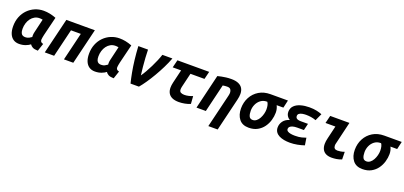

<svg xmlns="http://www.w3.org/2000/svg" viewBox="21 -1509 5605 2664"><g transform="rotate(20 2823.0 -177.5)"><path d="M189 12Q140 12 104.5 -11.5Q69 -35 49.5 -80.5Q30 -126 30 -193Q30 -269 55.5 -332.5Q81 -396 126.5 -442Q172 -488 231.5 -513Q291 -538 358 -538Q403 -538 448 -529Q493 -520 542 -501L474 -223Q470 -202 466 -183Q462 -164 462 -150Q462 -129 472.5 -118Q483 -107 506 -102L468 11Q416 10 390.5 -3.5Q365 -17 350 -40Q328 -21 285 -4.5Q242 12 189 12ZM239 -105Q271 -105 293 -117Q315 -129 331 -141Q330 -153 330 -166Q330 -179 332 -191.5Q334 -204 337 -216L384 -416Q371 -419 360 -420Q349 -421 337 -421Q298 -421 266 -403Q234 -385 211.5 -354.5Q189 -324 177 -285Q165 -246 165 -204Q165 -165 174.5 -143.5Q184 -122 200.5 -113.5Q217 -105 239 -105Z M567 0 694 -526H1115L988 0H850L949 -412H804L705 0Z M1309 12Q1260 12 1224.5 -11.5Q1189 -35 1169.5 -80.5Q1150 -126 1150 -193Q1150 -269 1175.5 -332.5Q1201 -396 1246.5 -442Q1292 -488 1351.5 -513Q1411 -538 1478 -538Q1523 -538 1568 -529Q1613 -520 1662 -501L1594 -223Q1590 -202 1586 -183Q1582 -164 1582 -150Q1582 -129 1592.5 -118Q1603 -107 1626 -102L1588 11Q1536 10 1510.5 -3.5Q1485 -17 1470 -40Q1448 -21 1405 -4.5Q1362 12 1309 12ZM1359 -105Q1391 -105 1413 -117Q1435 -129 1451 -141Q1450 -153 1450 -166Q1450 -179 1452 -191.5Q1454 -204 1457 -216L1504 -416Q1491 -419 1480 -420Q1469 -421 1457 -421Q1418 -421 1386 -403Q1354 -385 1331.5 -354.5Q1309 -324 1297 -285Q1285 -246 1285 -204Q1285 -165 1294.5 -143.5Q1304 -122 1320.5 -113.5Q1337 -105 1359 -105Z M1833 0Q1816 -68 1800.5 -150Q1785 -232 1774 -326.5Q1763 -421 1757 -526H1900Q1901 -472 1905 -406.5Q1909 -341 1915.5 -275.5Q1922 -210 1929 -156Q1953 -189 1979.5 -235.5Q2006 -282 2031.5 -333.5Q2057 -385 2078 -435Q2099 -485 2112 -526H2260Q2233 -454 2196 -379.5Q2159 -305 2117.5 -234Q2076 -163 2034.5 -102.5Q1993 -42 1957 0Z M2549 12Q2490 12 2451 -5.5Q2412 -23 2392.5 -56.5Q2373 -90 2373 -139Q2373 -156 2375.5 -175Q2378 -194 2383 -215L2430 -412H2306L2334 -526H2803L2775 -412H2568L2519 -207Q2516 -194 2514.5 -183.5Q2513 -173 2513 -164Q2513 -130 2535 -119Q2557 -108 2586 -108Q2617 -108 2647.5 -115Q2678 -122 2709 -134L2717 -21Q2683 -6 2637 3Q2591 12 2549 12Z M3049 185 3161 -279Q3165 -296 3169.5 -315.5Q3174 -335 3174 -354Q3174 -380 3160 -399.5Q3146 -419 3109 -419Q3093 -419 3077 -417.5Q3061 -416 3044 -413L2945 0H2807L2929 -510Q2956 -517 2986 -523Q3016 -529 3051 -533.5Q3086 -538 3128 -538Q3191 -538 3232.5 -520Q3274 -502 3294.5 -468Q3315 -434 3315 -385Q3315 -366 3312 -343.5Q3309 -321 3303 -297L3187 185Z M3580 15Q3486 15 3438.5 -46Q3391 -107 3391 -202Q3391 -292 3430 -365.5Q3469 -439 3540.5 -482.5Q3612 -526 3709 -526H3966L3940 -412H3841Q3853 -388 3859 -362.5Q3865 -337 3865 -309Q3865 -255 3848.5 -198Q3832 -141 3797.5 -93Q3763 -45 3709 -15Q3655 15 3580 15ZM3597 -105Q3627 -105 3651.5 -124.5Q3676 -144 3693 -175Q3710 -206 3719 -241.5Q3728 -277 3728 -308Q3728 -343 3721.5 -369.5Q3715 -396 3703 -412H3697Q3645 -412 3607 -383.5Q3569 -355 3549 -310.5Q3529 -266 3529 -218Q3529 -166 3543.5 -135.5Q3558 -105 3597 -105Z M4189 15Q4144 15 4103 7.5Q4062 0 4029.5 -16.5Q3997 -33 3978 -60.5Q3959 -88 3959 -127Q3959 -177 3989 -219.5Q4019 -262 4082 -281Q4054 -298 4039 -323.5Q4024 -349 4024 -379Q4024 -437 4060 -472.5Q4096 -508 4154.5 -524Q4213 -540 4279 -540Q4342 -540 4388 -530Q4434 -520 4467 -506L4419 -401Q4382 -415 4344.5 -420.5Q4307 -426 4272 -426Q4244 -426 4216.5 -421Q4189 -416 4171.5 -403Q4154 -390 4154 -367Q4154 -350 4162.5 -339Q4171 -328 4188 -322.5Q4205 -317 4232 -317H4338L4314 -217H4215Q4176 -217 4149.5 -209Q4123 -201 4109.5 -187.5Q4096 -174 4096 -155Q4096 -134 4114 -122Q4132 -110 4160.5 -105Q4189 -100 4222 -100Q4284 -100 4322.5 -110.5Q4361 -121 4383 -129L4400 -22Q4353 -6 4298.5 4.5Q4244 15 4189 15Z M4806 12Q4754 12 4719.5 -5.5Q4685 -23 4668 -56.5Q4651 -90 4651 -136Q4651 -155 4654 -176.5Q4657 -198 4663 -222L4708 -412H4562L4590 -526H4874L4798 -205Q4794 -193 4792.5 -182.5Q4791 -172 4791 -164Q4791 -136 4805 -122Q4819 -108 4848 -108Q4867 -108 4893 -112Q4919 -116 4950 -127L4952 -15Q4911 1 4874.5 6.5Q4838 12 4806 12Z M5260 15Q5166 15 5118.5 -46Q5071 -107 5071 -202Q5071 -292 5110 -365.5Q5149 -439 5220.5 -482.5Q5292 -526 5389 -526H5646L5620 -412H5521Q5533 -388 5539 -362.5Q5545 -337 5545 -309Q5545 -255 5528.5 -198Q5512 -141 5477.5 -93Q5443 -45 5389 -15Q5335 15 5260 15ZM5277 -105Q5307 -105 5331.5 -124.5Q5356 -144 5373 -175Q5390 -206 5399 -241.5Q5408 -277 5408 -308Q5408 -343 5401.5 -369.5Q5395 -396 5383 -412H5377Q5325 -412 5287 -383.5Q5249 -355 5229 -310.5Q5209 -266 5209 -218Q5209 -166 5223.5 -135.5Q5238 -105 5277 -105Z"/></g></svg>

Font: Ubuntu Sans Mono
Style: Bold Italic
Weight: 700
Italic angle: -13.5°
Monospace: yes
Designer: Dalton Maag Ltd
Foundry: Dalton Maag Ltd
Version: Version 1.006